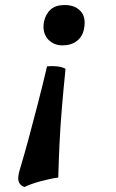

<svg xmlns="http://www.w3.org/2000/svg" viewBox="-20 -487 461 764"><path d="M77.3 257.1Q59.2 251 54.1 234.8Q49 218.6 60.2 183.2Q74.1 137.4 92.6 69.4Q111.1 1.4 130.8 -75.2Q150.6 -151.7 167.1 -223Q186.9 -225 206.5 -223Q226.1 -221 240.8 -213.4Q232.5 -131.9 226.3 -58.5Q220.1 14.8 216.9 83.1Q213.7 151.4 211.8 219.4Q179.4 223.9 141.6 234.2Q103.7 244.4 77.3 257.1ZM237 -467Q279.2 -467 301.3 -441.9Q323.4 -416.9 314.2 -372.2Q308.7 -341.7 286.1 -324.1Q263.6 -306.4 227.4 -306.4Q205.6 -306.4 186.9 -317.5Q168.1 -328.7 158.9 -349.7Q149.8 -370.8 154.8 -399.7Q161.4 -431.1 181.4 -449Q201.5 -467 237 -467Z"/></svg>

Font: Vollkorn
Style: Italic
Weight: 400
Italic angle: -11°
Designer: Friedrich Althausen
Foundry: Friedrich Althausen
Version: Version 5.001